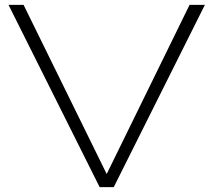

<svg xmlns="http://www.w3.org/2000/svg" viewBox="-20 -770 878 790"><path d="M390 0 15 -750H77L419 -54L760 -750H823L448 0Z"/></svg>

Font: Bounded
Style: Regular
Weight: 200
Designer: Vlad Churkin
Version: Version 1.0